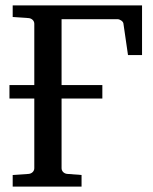

<svg xmlns="http://www.w3.org/2000/svg" viewBox="-20 -691 567 711"><path d="M454 -487H506V-671H27V-628L86 -624C98 -623 107 -614 107 -603V-376H15V-326H107V-68C107 -57 98 -48 86 -47L27 -43V0H282V-43L229 -47C217 -48 208 -57 208 -68V-326H359V-376H208V-620H415C424 -620 436 -612 437 -604Z"/></svg>

Font: Veleka
Style: Regular
Weight: 400
Designer: Stefan Peev, Context Ltd, 2016; SIL International, 1997-2014.
Foundry: Stefan Peev, Context Ltd, 2016
Version: Version 1.000